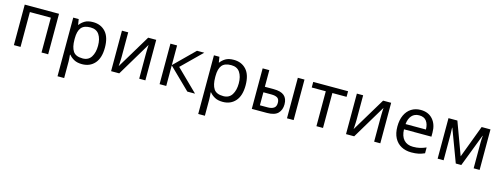

<svg xmlns="http://www.w3.org/2000/svg" viewBox="-18 -1347 6237 2396"><g transform="rotate(15 3100.5 -149.0)"><path d="M91.3 -523.4H534.2V0H448.2V-450.2H177.2V0H91.3Z M973.6 -533.2Q1074.2 -533.2 1135.5 -465.8Q1196.8 -398.4 1196.8 -262.7Q1196.8 -128.9 1135.5 -59.6Q1074.2 9.8 972.7 9.8Q909.7 9.8 868.7 -12.9Q827.6 -35.6 803.7 -66.4H797.9Q799.3 -49.8 801.5 -24.4Q803.7 1 803.7 19.5V234.4H717.8V-523.4H788.6L799.8 -452.1H803.7Q828.1 -485.8 867.7 -509.5Q907.2 -533.2 973.6 -533.2ZM959 -460.9Q875 -460.9 839.4 -416Q803.7 -371.1 803.7 -279.3V-262.7Q803.7 -166 837.4 -113.8Q871.1 -61.5 961.4 -61.5Q1036.1 -61.5 1072 -118.7Q1107.9 -175.8 1107.9 -263.7Q1107.9 -353 1071.8 -407Q1035.6 -460.9 959 -460.9Z M1428.2 -523.4V-204.1Q1428.2 -191.9 1427.2 -168.7Q1426.3 -145.5 1424.8 -121.8Q1423.3 -98.1 1422.4 -85L1686 -523.4H1790V0H1710.4V-308.6Q1710.4 -323.7 1710.9 -349.4Q1711.4 -375 1712.4 -399.9Q1713.4 -424.8 1714.4 -437.5L1452.6 0H1347.2V-523.4Z M2059.6 -269.5 2316.9 -523.4H2410.6L2154.3 -271.5L2431.6 0H2332L2059.6 -265.6V0H1973.6V-523.4H2059.6Z M2791.5 -533.2Q2892.1 -533.2 2953.4 -465.8Q3014.6 -398.4 3014.6 -262.7Q3014.6 -128.9 2953.4 -59.6Q2892.1 9.8 2790.5 9.8Q2727.5 9.8 2686.5 -12.9Q2645.5 -35.6 2621.6 -66.4H2615.7Q2617.2 -49.8 2619.4 -24.4Q2621.6 1 2621.6 19.5V234.4H2535.6V-523.4H2606.4L2617.7 -452.1H2621.6Q2646 -485.8 2685.5 -509.5Q2725.1 -533.2 2791.5 -533.2ZM2776.9 -460.9Q2692.9 -460.9 2657.2 -416Q2621.6 -371.1 2621.6 -279.3V-262.7Q2621.6 -166 2655.3 -113.8Q2689 -61.5 2779.3 -61.5Q2854 -61.5 2889.9 -118.7Q2925.8 -175.8 2925.8 -263.7Q2925.8 -353 2889.6 -407Q2853.5 -460.9 2776.9 -460.9Z M3360.4 0H3165V-523.4H3251V-308.6H3365.2Q3458.5 -308.6 3501.7 -271.5Q3544.9 -234.4 3544.9 -160.2Q3544.9 -86.9 3502 -43.5Q3459 0 3360.4 0ZM3705.6 0H3619.6V-523.4H3705.6ZM3251 -69.3H3353Q3400.9 -69.3 3430.2 -88.6Q3459.5 -107.9 3459.5 -155.3Q3459.5 -203.1 3432.6 -220.2Q3405.8 -237.3 3353.5 -237.3H3251Z M4268.6 -523.4V-451.2H4085V0H4000V-451.2H3818.4V-523.4Z M4463.4 -523.4V-204.1Q4463.4 -191.9 4462.4 -168.7Q4461.4 -145.5 4460 -121.8Q4458.5 -98.1 4457.5 -85L4721.2 -523.4H4825.2V0H4745.6V-308.6Q4745.6 -323.7 4746.1 -349.4Q4746.6 -375 4747.6 -399.9Q4748.5 -424.8 4749.5 -437.5L4487.8 0H4382.3V-523.4Z M5206.1 -533.2Q5305.7 -533.2 5362.8 -468.5Q5419.9 -403.8 5419.9 -296.9V-245.1H5065.4Q5067.9 -156.7 5110.6 -110.1Q5153.3 -63.5 5230.5 -63.5Q5279.8 -63.5 5318.1 -72.8Q5356.4 -82 5397 -99.6V-24.4Q5356.9 -6.8 5318.4 1.5Q5279.8 9.8 5226.6 9.8Q5152.8 9.8 5096.4 -20.8Q5040 -51.3 5008.3 -110.8Q4976.6 -170.4 4976.6 -257.8Q4976.6 -343.8 5005.4 -405.5Q5034.2 -467.3 5085.9 -500.2Q5137.7 -533.2 5206.1 -533.2ZM5205.1 -462.9Q5144.5 -462.9 5109.4 -423.3Q5074.2 -383.8 5067.4 -313.5H5330.6Q5330.1 -380.4 5299.8 -421.6Q5269.5 -462.9 5205.1 -462.9Z M5994.1 -523.4H6108.4V0H6031.2V-334Q6031.2 -354.5 6032.7 -376.7Q6034.2 -398.9 6036.1 -420.9H6033.2L5871.6 0H5800.3L5643.1 -420.9H5640.1Q5643.1 -377 5643.1 -331.1V0H5565.9V-523.4H5680.7L5835.9 -102.5Z"/></g></svg>

Font: Lunasima
Style: Regular
Weight: 400
Designer: The DocRepair Project, Monotype Design Team
Foundry: Google
Version: Version 2.009